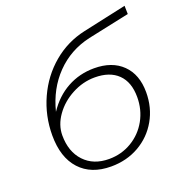

<svg xmlns="http://www.w3.org/2000/svg" viewBox="-127 -801 862 915"><g transform="rotate(-20 304.5 -343.0)"><path d="M560 -270Q560 -192 524 -129Q488 -66 425 -30Q362 6 283 6Q182 6 125.5 -55.5Q69 -117 69 -229Q69 -328 109 -416Q149 -504 220.5 -564Q292 -624 384 -644L604 -692L605 -650L394 -605Q292 -582 221.5 -509.5Q151 -437 124 -329Q167 -394 229 -428Q291 -462 365 -462Q456 -462 508 -411Q560 -360 560 -270ZM512 -263Q512 -339 470.5 -379.5Q429 -420 353 -420Q293 -420 237.5 -390.5Q182 -361 148 -313Q114 -265 114 -213Q114 -130 160.5 -80.5Q207 -31 286 -31Q349 -31 401 -62Q453 -93 482.5 -146Q512 -199 512 -263Z"/></g></svg>

Font: Montserrat Ace
Style: Light Italic
Weight: 300
Italic angle: -11.3°
Designer: Julieta Ulanovsky
Foundry: Julieta Ulanovsky
Version: Version 1